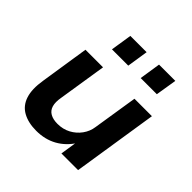

<svg xmlns="http://www.w3.org/2000/svg" viewBox="-188 -881 1050 1050"><g transform="rotate(45 337.0 -355.5)"><path d="M240 10Q178 10 135.5 -13.5Q93 -37 77 -86Q61 -135 73 -209L117 -494H253L209 -214Q202 -175 209.5 -149.5Q217 -124 239 -111.5Q261 -99 295 -99Q337 -99 371 -117Q405 -135 427.5 -166Q450 -197 455 -234L496 -494H631L554 0H425L441 -103H447Q412 -48 359.5 -19Q307 10 240 10ZM440 -598 459 -721H585L565 -598ZM218 -598 237 -721H363L344 -598Z"/></g></svg>

Font: Nunito Sans 10pt SemiExpanded
Style: Bold Italic
Weight: 700
Width: 6
Italic angle: -9°
Designer: Vernon Adams
Foundry: Vernon Adams
Version: Version 3.101;gftools[0.9.27]